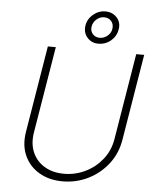

<svg xmlns="http://www.w3.org/2000/svg" viewBox="-62 -1001 871 1066"><g transform="rotate(5 373.5 -468.5)"><path d="M672.9 -727.3H717.3L637.8 -245.7Q625 -169.4 579.7 -111.3Q534.4 -53.3 468.4 -20.8Q402.3 11.7 326.7 11.7Q251.8 11.7 196.2 -21Q140.6 -53.6 114.3 -111.7Q88.1 -169.7 100.9 -245.7L180.4 -727.3H224.8L145.2 -245.7Q134.6 -182.2 155.7 -133.7Q176.8 -85.2 222.5 -58.1Q268.1 -30.9 331 -30.9Q393.8 -30.9 449.8 -58.1Q505.7 -85.2 544.2 -133.7Q582.7 -182.2 593.4 -245.7ZM458.1 -767Q420.5 -767 396.8 -793.5Q373.2 -820 377.8 -858Q382.5 -896 413 -922.4Q443.5 -948.9 482.2 -948.9Q521.3 -948.9 545.6 -922.4Q570 -896 564.3 -858Q558.6 -818.9 528.8 -793Q498.9 -767 458.1 -767ZM463.1 -800.1Q487.2 -800.1 506.9 -817.1Q526.6 -834.2 529.1 -858Q532 -882.8 517.4 -899.3Q502.8 -915.8 477.6 -915.8Q453.8 -915.8 435 -898.8Q416.2 -881.7 412.6 -858Q409.1 -833.5 423.8 -816.8Q438.6 -800.1 463.1 -800.1Z"/></g></svg>

Font: Inter UI Extra Light
Style: Italic
Weight: 200
Italic angle: -9.39999°
Designer: Rasmus Andersson
Foundry: rsms
Version: 3.2;8d6f07862